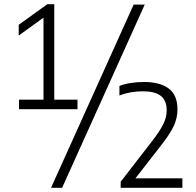

<svg xmlns="http://www.w3.org/2000/svg" viewBox="-20 -830 936 918"><path d="M188 -318.5V-771.5L206.5 -759L69.5 -660V-711.5L206.5 -810H239.5V-318.5ZM71 -308V-353.5H350.5V-308ZM224 68 619 -808H672L277 68ZM557 68V39L705.5 -153Q743.5 -201.5 760.2 -235.5Q777 -269.5 777 -301.5Q777 -350 748.5 -371.8Q720 -393.5 664 -393.5Q633 -393.5 604.8 -388.5Q576.5 -383.5 551 -373.5V-419Q574.5 -428.5 605.2 -433.2Q636 -438 669 -438Q745 -438 787 -406.5Q829 -375 828.5 -305.5Q828.5 -265 810 -226Q791.5 -187 747.5 -131.5L616 37.5L612 22.5H852V68Z"/></svg>

Font: Encode Sans Condensed Thin Light
Style: Regular
Weight: 300
Version: Version 3.002